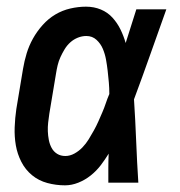

<svg xmlns="http://www.w3.org/2000/svg" viewBox="-20 -548 540 576"><path d="M175 8Q148 8 122 1Q96 -6 76 -22.5Q56 -39 44 -62.5Q32 -86 27.5 -112Q23 -138 24 -166Q25 -194 29 -221L49 -341Q53 -365 60 -388Q67 -411 79 -432.5Q91 -454 108 -473Q125 -492 146 -504.5Q167 -517 191 -522.5Q215 -528 238 -528Q262 -528 282.5 -519.5Q303 -511 317.5 -495Q332 -479 341.5 -459.5Q351 -440 357 -419Q365 -444 373 -469.5Q381 -495 389 -520H479Q455 -453 431 -385Q407 -317 382 -250Q386 -188 388.5 -125Q391 -62 395 0H305Q305 -22 305 -43.5Q305 -65 306 -87Q295 -69 282 -52Q269 -35 252 -21.5Q235 -8 215 0Q195 8 175 8ZM176 -80Q190 -80 203.5 -87.5Q217 -95 227.5 -106Q238 -117 246 -130Q254 -143 261.5 -156.5Q269 -170 275 -183.5Q281 -197 287 -211Q293 -225 297.5 -238.5Q302 -252 308 -266Q308 -284 306.5 -301Q305 -318 303 -335.5Q301 -353 298 -369.5Q295 -386 288.5 -401.5Q282 -417 269.5 -428.5Q257 -440 239 -440Q226 -440 213.5 -435Q201 -430 191 -421Q181 -412 174 -400.5Q167 -389 161.5 -377Q156 -365 153 -352.5Q150 -340 148 -327L128 -207Q126 -194 124.5 -180.5Q123 -167 123.5 -154Q124 -141 126.5 -128Q129 -115 135 -104Q141 -93 151.5 -86.5Q162 -80 176 -80Z"/></svg>

Font: Iosevka Curly Slab Semibold
Style: Italic
Weight: 600
Italic angle: -9°
Monospace: yes
Designer: Belleve Invis
Foundry: Belleve Invis
Version: Version 22.1.2; ttfautohint (v1.8.4)